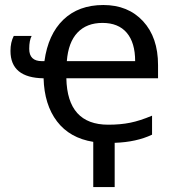

<svg xmlns="http://www.w3.org/2000/svg" viewBox="-20 -565 705 770"><path d="M248 -319.8H522Q522 -394 488.3 -433.6Q454.6 -473.1 391.1 -473.1Q327.6 -473.1 290.8 -434.3Q253.9 -395.5 248 -319.8ZM439.9 185.1H354V3.9Q259.8 -11.2 208.7 -78.1Q157.7 -145 154.8 -251Q22 -252.9 22 -360.8Q22 -395.5 35.2 -420.9H106.9Q97.2 -402.8 97.2 -369.1Q97.2 -319.8 147.9 -319.8H158.2Q172.9 -427.2 234.1 -486.1Q295.4 -544.9 394.5 -544.9Q493.7 -544.9 553.7 -480Q613.8 -415 613.8 -304.2V-251H246.1Q250 -64.9 414.1 -64.9Q462.9 -64.9 502 -72.8Q541 -80.6 589.8 -101.1V-24.9Q526.9 4.9 439.9 7.8Z"/></svg>

Font: NotoSans
Style: Regular
Weight: 400
Designer: Monotype Design team
Foundry: Monotype Imaging Inc.
Version: Version 1.04